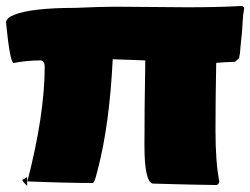

<svg xmlns="http://www.w3.org/2000/svg" viewBox="-27 -604 839 644"><path d="M360.4 -581.5 603 -579.6Q708.5 -579.6 783.7 -584Q790 -583 792 -576.2Q788.1 -556.2 786.9 -530.8Q785.6 -505.4 784.7 -496.6L779.3 -443.4Q779.3 -429.2 774.9 -408.7L761.7 -397L758.8 -396.5H753.9Q725.6 -395.5 698.2 -393.1Q695.8 -271 695.8 -166Q695.8 -61 708.5 4.9Q707.5 13.2 700.2 16.6Q622.6 15.6 555.7 13.7L484.9 11.7Q457.5 4.9 457.5 -116.5Q457.5 -237.8 460 -376V-385.7L460.4 -401.4L351.1 -405.3Q340.3 -186.5 301.3 -36.6L298.3 -25.4Q291 5.4 285.2 9.8Q196.3 9.8 64.9 4.4Q122.6 -218.8 123 -379.9Q123 -397.9 110.4 -401.4Q62.5 -401.4 18.1 -392.6Q6.3 -397 -6.8 -527.8Q-6.8 -543 19 -553.7Q76.7 -577.6 225.1 -577.6Q314.9 -581.5 360.4 -581.5ZM52.7 -2.9 64 -10.3V4.4H64.9Q64 5.4 64 6.8V19.5Q47.9 3.9 47.9 -0.5Q47.9 -2 52.7 -2.9Z"/></svg>

Font: Bowlby One
Style: Regular
Weight: 400
Designer: vernon adams
Foundry: vernon adams
Version: Version 1.001